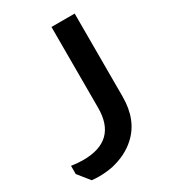

<svg xmlns="http://www.w3.org/2000/svg" viewBox="-185 -548 776 874"><g transform="rotate(-30 203.0 -111.0)"><path d="M349 -460V-24Q349 100 273 168Q224 213 147 231Q111 238 72 238Q59 238 37 236L-12 175V132Q20 137 50 137Q227 137 227 -35V-460Z"/></g></svg>

Font: Almarai Bold
Style: Regular
Weight: 700
Designer: Boutros International 2019
Foundry: Created by Boutros International 2019
Version: Version 1.10